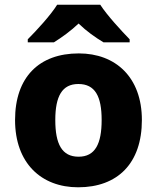

<svg xmlns="http://www.w3.org/2000/svg" viewBox="-20 -837 667 816"><path d="M406 -817H223C195 -772 135 -707 98 -670V-657H209C244 -679 279 -704 314 -737C348 -704 385 -678 420 -657H531V-670C496 -706 435 -772 406 -817ZM583 -327C583 -509 471 -610 315 -610C146 -610 44 -509 44 -327C44 -143 156 -41 312 -41C480 -41 583 -143 583 -327ZM215 -327C215 -428 244 -480 313 -480C384 -480 412 -428 412 -327C412 -225 384 -171 314 -171C243 -171 215 -225 215 -327Z"/></svg>

Font: Noto Sans Tamil UI ExtraBold
Style: Regular
Weight: 800
Designer: Jelle Bosma - Monotype Design Team
Foundry: Monotype Imaging Inc.
Version: Version 2.004